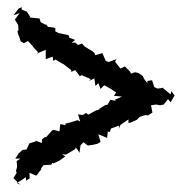

<svg xmlns="http://www.w3.org/2000/svg" viewBox="-20 -546 529 529"><path d="M26 -42 40 -50 51 -58 52 -48 62 -55 61 -70 80 -62 94 -80 93 -82 100 -91 121 -92 124 -97 128 -96 143 -103 160 -115 151 -121 162 -120 187 -135 189 -140 199 -125 202 -146 210 -154 222 -145 236 -147 249 -150 257 -155 251 -176 275 -166 277 -184 282 -182 286 -192 308 -200 307 -191 312 -202 334 -217V-207L342 -209L357 -216L365 -224L381 -229L388 -228L400 -236L396 -256L410 -258L421 -256L431 -258L443 -273L450 -264L461 -283L452 -295L450 -286L427 -305L431 -304L414 -302L405 -306L399 -325L386 -323V-317L378 -327L373 -337L361 -345L352 -347L341 -343L338 -349L324 -363L312 -357L297 -376L301 -383L279 -375L271 -379L262 -400L260 -399L242 -394L241 -399L236 -404L213 -418L206 -426L195 -422L187 -429L177 -428L187 -436L171 -442L169 -449L141 -455L132 -460L133 -467L129 -470L112 -472L108 -478L103 -479L92 -485L89 -495L61 -498L63 -500L54 -514L39 -520L41 -526L32 -523L17 -504L34 -510L21 -492L30 -477L31 -464L28 -459L31 -449L33 -445L37 -432L46 -427L57 -433L71 -418H70L85 -402L81 -398L106 -409V-383L125 -390L127 -378L133 -382L153 -370H154L176 -353L177 -347L179 -349L187 -353L200 -336L205 -339L230 -328L225 -323L240 -330L243 -309L251 -317L257 -301L267 -311L284 -302L300 -291L294 -282L316 -280L296 -271L300 -268L284 -271L276 -257H271L250 -244H257L245 -242L223 -230L217 -235L208 -229L195 -231L201 -211L194 -215C183 -211 171 -208 159 -205L162 -201L146 -204L144 -184L129 -188L124 -187L107 -168H103L96 -162L95 -152L77 -159L80 -157L61 -151L53 -134L42 -133L31 -123L30 -121L22 -109H36L26 -102L27 -86L24 -75L26 -70L17 -55L36 -37Z"/></svg>

Font: Charger Distortion
Style: 1
Weight: 400
Designer: Jasper
Foundry: Cannot Into Space Fonts
Version: Version 0.98